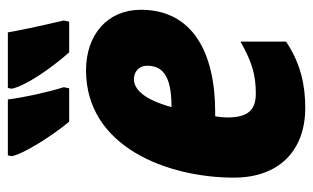

<svg xmlns="http://www.w3.org/2000/svg" viewBox="-178 -628 816 501"><g transform="rotate(-90 230.5 -378.0)"><path d="M344 -606H424L427 -620C410 -693 400 -742 396 -766H251L249 -756C255 -723 300 -655 344 -606ZM163 -606H250L253 -620C239 -665 226 -725 221 -766H75L73 -756C78 -726 127 -649 163 -606ZM199 10C257 10 313 -1 372 -40V-159C317 -128 284 -119 236 -119C195 -119 174 -138 174 -193C174 -202 175 -214 177 -225H187C345 -225 455 -285 455 -419C455 -506 390 -562 297 -562C97 -562 17 -349 17 -176C17 -60 86 10 199 10ZM203 -339H201C220 -408 246 -437 274 -437C294 -437 309 -423 309 -403C309 -366 288 -339 203 -339Z"/></g></svg>

Font: Noto Sans ExtraCondensed Black
Style: Italic
Weight: 900
Width: 2
Italic angle: -12°
Designer: Monotype Design Team
Foundry: Monotype Imaging Inc.
Version: Version 2.013